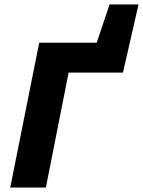

<svg xmlns="http://www.w3.org/2000/svg" viewBox="-20 -842 642 862"><path d="M26 0H186L288 -516H532L602 -822H472L414 -650H156Z"/></svg>

Font: Source Sans Pro Black
Style: Italic
Weight: 900
Italic angle: -11°
Designer: Paul D. Hunt
Foundry: Adobe Systems Incorporated
Version: Version 3.006;hotconv 1.0.111;makeotfexe 2.5.65597